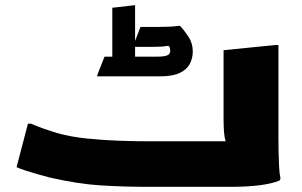

<svg xmlns="http://www.w3.org/2000/svg" viewBox="-20 -722 1168 742"><path d="M88 -244H100Q111 -239 130.5 -231.5Q150 -224 169.5 -218Q189 -212 200 -208Q253 -193 317.5 -186.5Q382 -180 443.5 -178Q505 -176 548 -176H852Q847 -192 845.5 -214Q844 -236 844 -264V-528L1044 -548H1056V-192Q1056 -172 1056.5 -141Q1057 -110 1058.5 -80Q1060 -50 1064 -32L1060 -24Q1000 0 872 0H548Q458 0 369.5 -5.5Q281 -11 172 -36Q153 -41 128 -48Q103 -55 80 -62.5Q57 -70 44 -76ZM725 -523Q725 -498 714 -476Q703 -454 675.5 -440.5Q648 -427 600 -427H356V-432L384 -503H414V-692L502 -702V-564L523 -618H597Q618 -618 637 -619Q656 -620 668 -622H676Q691 -606 708 -580.5Q725 -555 725 -523ZM577 -541H502V-503H584Q617 -503 627.5 -508.5Q638 -514 638 -526Q638 -530 636.5 -536.5Q635 -543 630 -545Q607 -541 577 -541Z"/></svg>

Font: Kufam Black
Style: Italic
Weight: 900
Italic angle: -11°
Designer: Artur Schmal
Foundry: Original Type
Version: Version 1.301; ttfautohint (v1.8.3)